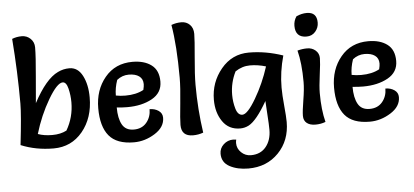

<svg xmlns="http://www.w3.org/2000/svg" viewBox="-60 -884 2733 1267"><g transform="rotate(-5 1306.0 -250.0)"><path d="M52 -35Q75 -234 75 -309Q75 -519 58 -738Q88 -750 122 -750Q156 -750 180 -727Q204 -704 204 -669Q204 -609 192 -477.5Q180 -346 177 -302Q259 -456 340 -494Q376 -512 417 -512Q473 -512 503.5 -453Q534 -394 534 -309Q534 -173 460 -83.5Q386 6 268.5 6Q151 6 52 -35ZM172 -98Q212 -83 267 -83Q322 -83 362 -104Q411 -188 411 -287Q411 -334 400 -378.5Q389 -423 365 -423Q328 -423 268 -321Q208 -219 172 -98Z M706 -227Q706 -155 729 -113.5Q752 -72 806 -72Q860 -72 890.5 -108.5Q921 -145 921 -197Q955 -197 980 -180Q1005 -163 1005 -133Q1005 -71 939 -29.5Q873 12 800 12Q686 12 635 -49.5Q584 -111 584 -232Q584 -353 652.5 -435.5Q721 -518 835 -518Q913 -518 960.5 -482.5Q1008 -447 1008 -372.5Q1008 -298 940.5 -260.5Q873 -223 776 -223Q742 -223 706 -227ZM707 -306Q737 -300 770 -300Q842 -300 891 -327Q897 -351 897 -365Q897 -400 872 -418Q847 -436 803.5 -436Q760 -436 725 -408Q707 -356 707 -306Z M1113 -738Q1145 -750 1179 -750Q1213 -750 1235.5 -727.5Q1258 -705 1258 -666.5Q1258 -628 1247.5 -512.5Q1237 -397 1237 -331Q1237 -168 1260 -12Q1228 0 1192 0Q1115 0 1115 -75Q1115 -111 1126 -216.5Q1137 -322 1137 -386Q1137 -599 1113 -738Z M1711 -411Q1658 -427 1606 -427Q1554 -427 1508 -396Q1472 -324 1472 -243Q1472 -196 1485 -151.5Q1498 -107 1528 -107Q1562 -107 1619 -204Q1676 -301 1711 -411ZM1561 164Q1625 164 1661 120Q1697 76 1697 7Q1697 -27 1692.5 -92Q1688 -157 1687 -184Q1616 -60 1563 -32Q1536 -18 1506 -18Q1431 -18 1390 -77Q1349 -136 1349 -221Q1349 -337 1421.5 -424.5Q1494 -512 1605.5 -512Q1717 -512 1831 -473Q1801 -366 1801 -263Q1801 -214 1808 -141.5Q1815 -69 1815 -34Q1815 89 1737 169.5Q1659 250 1537 250Q1465 250 1413.5 222.5Q1362 195 1362 137Q1362 101 1389 76Q1416 51 1453 51Q1461 51 1473 53Q1470 66 1470 76Q1470 112 1497 138Q1524 164 1561 164Z M1927 -497Q1959 -506 1991.5 -506Q2024 -506 2047 -486Q2070 -466 2070 -434.5Q2070 -403 2059.5 -325.5Q2049 -248 2049 -205Q2049 -93 2070 -12Q2039 0 2003 0Q1967 0 1946 -16.5Q1925 -33 1925 -64.5Q1925 -96 1937 -168Q1949 -240 1949 -287Q1949 -412 1927 -497ZM1940 -723Q1975 -739 2009 -739Q2043 -739 2059.5 -721.5Q2076 -704 2076 -670Q2076 -636 2053.5 -610Q2031 -584 1995 -584Q1921 -584 1921 -661Q1921 -695 1940 -723Z M2268 -227Q2268 -155 2291 -113.5Q2314 -72 2368 -72Q2422 -72 2452.5 -108.5Q2483 -145 2483 -197Q2517 -197 2542 -180Q2567 -163 2567 -133Q2567 -71 2501 -29.5Q2435 12 2362 12Q2248 12 2197 -49.5Q2146 -111 2146 -232Q2146 -353 2214.5 -435.5Q2283 -518 2397 -518Q2475 -518 2522.5 -482.5Q2570 -447 2570 -372.5Q2570 -298 2502.5 -260.5Q2435 -223 2338 -223Q2304 -223 2268 -227ZM2269 -306Q2299 -300 2332 -300Q2404 -300 2453 -327Q2459 -351 2459 -365Q2459 -400 2434 -418Q2409 -436 2365.5 -436Q2322 -436 2287 -408Q2269 -356 2269 -306Z"/></g></svg>

Font: Salsa
Style: Regular
Weight: 400
Designer: John Vargas Beltrn
Foundry: John Vargas Beltran
Version: Version 1.002